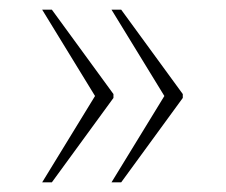

<svg xmlns="http://www.w3.org/2000/svg" viewBox="-20 -468 466 396"><path d="M210 -92H230L357 -266V-274L230 -448H210L319 -270ZM67 -92H87L214 -266V-274L87 -448H67L176 -270Z"/></svg>

Font: Noto Serif Sinhala SemiCondensed Thin
Style: Regular
Weight: 100
Width: 4
Designer: Jelle Bosma - Monotype Design Team
Foundry: Monotype Imaging Inc.
Version: Version 2.007